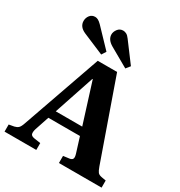

<svg xmlns="http://www.w3.org/2000/svg" viewBox="-219 -1115 1182 1263"><g transform="rotate(30 372.0 -483.0)"><path d="M3 0V-54L42 -61Q60 -65 71 -75Q82 -85 92 -115L301 -710H448L658 -113Q668 -85 676.5 -74.5Q685 -64 706 -60L740 -54V0H416V-54L462 -60Q481 -63 485.5 -74.5Q490 -86 482 -111L447 -223H207L171 -115Q164 -92 167.5 -77.5Q171 -63 197 -59L244 -52V0ZM228 -284H429L333 -589H330ZM483 -757 339 -839Q292 -866 292 -906Q292 -926 307 -946Q322 -966 348 -966Q360 -966 372.5 -959.5Q385 -953 398 -935L508 -788ZM300 -757 139 -825Q89 -847 89 -891Q89 -915 103.5 -933.5Q118 -952 143 -952Q154 -952 165.5 -946Q177 -940 192 -925L321 -790Z"/></g></svg>

Font: Literata 36pt
Style: Bold
Weight: 700
Designer: Latin by Veronika Burian and Jose Scaglione. Greek by Irene Vlachou. Cyrillic by Vera Evstafieva.
Foundry: TypeTogether
Version: Version 3.002